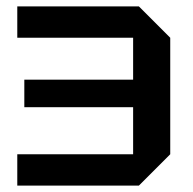

<svg xmlns="http://www.w3.org/2000/svg" viewBox="-20 -580 602 600"><path d="M414 0H34V-98H396V-245H56V-331H396V-462H34V-560H414L512 -462V-98Z"/></svg>

Font: Tektur Medium
Style: Regular
Weight: 500
Designer: Adam Jagosz
Foundry: Adam Jagosz
Version: Version 1.005;gftools[0.9.30]